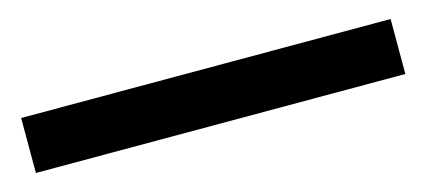

<svg xmlns="http://www.w3.org/2000/svg" viewBox="-26 6 561 253"><g transform="rotate(-15 255.0 132.5)"><path d="M3 170V95H507V170Z"/></g></svg>

Font: Share Tech
Style: Regular
Weight: 400
Designer: Ralph du Carrois
Foundry: Carrois Type Design
Version: Version 1.100